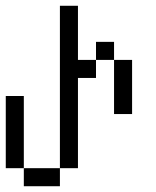

<svg xmlns="http://www.w3.org/2000/svg" viewBox="-20 -645 540 665"><path d="M250 -437.5H312.5V-375H250V-62.5H187.5V-625H250ZM0 -312.5H62.5V-62.5H0ZM62.5 -62.5H187.5V0H62.5ZM312.5 -500H375V-437.5H312.5ZM375 -437.5H437.5V-250H375Z"/></svg>

Font: 寒蝉点阵体 16px
Style: Regular
Weight: 400
Designer: Designed by Warren2060
Foundry: ChillType
Version: Version 1.000